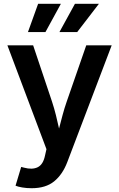

<svg xmlns="http://www.w3.org/2000/svg" viewBox="-20 -785 628 1013"><path d="M62 194.8 91.8 95.7 106.9 99.6Q149.9 111.3 178.7 97.4Q207.5 83.5 217.3 36.6L225.1 2L19 -545.9H154.8L254.4 -249Q266.1 -213.4 274.9 -178Q283.7 -142.6 291.5 -106.9Q300.8 -143.1 310.3 -178.5Q319.8 -213.9 332 -249L435.1 -545.9H569.3L335 70.3Q310.1 135.7 265.6 171.9Q221.2 208 147 208Q120.1 208 97.4 204.1Q74.7 200.2 62 194.8ZM387.2 -615.7H293.5L375.5 -765.1H502ZM219.7 -615.7H127.4L181.2 -765.1H301.3Z"/></svg>

Font: Inter SemiBold
Style: Regular
Weight: 600
Designer: Rasmus Andersson
Foundry: rsms
Version: Version 4.001;git-9221beed3